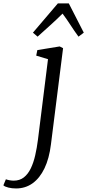

<svg xmlns="http://www.w3.org/2000/svg" viewBox="-142 -834 504 1108"><path d="M152 -1Q142 80.5 114.8 137.2Q87.5 194 46 223.8Q4.5 253.5 -49.5 253.5Q-73 253.5 -93.5 248.5Q-114 243.5 -122.5 235.5L-108 200.5Q-101 203.5 -88 206Q-75 208.5 -63 208.5Q-28.5 208.5 -4.5 189.8Q19.5 171 35.5 138Q51.5 105 61.2 62.2Q71 19.5 77 -28L135 -492.5L67 -513L73.5 -545L202.5 -566L222 -556ZM75 -622.5 48 -645.5 192 -814.5H255L341.5 -645.5L311 -622.5Q286.5 -656 265.2 -689Q244 -722 219 -755.5Q185.5 -722 148.8 -689Q112 -656 75 -622.5Z"/></svg>

Font: Merriweather Light 18pt Light
Style: Italic
Weight: 300
Italic angle: -7.8°
Version: Version 2.101